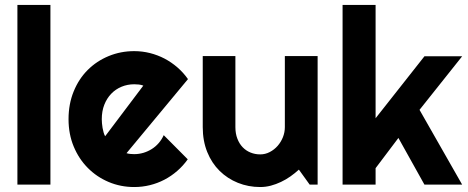

<svg xmlns="http://www.w3.org/2000/svg" viewBox="-20 -751 1902 781"><path d="M185.1 0H50.8V-731H185.1Z M494.6 -127.9Q502.4 -125.5 510.3 -124.8Q518.1 -124 525.9 -124Q545.4 -124 563.5 -129.4Q581.5 -134.8 597.4 -144.8Q613.3 -154.8 625.7 -169.2Q638.2 -183.6 646 -201.2L743.7 -103Q725.1 -76.7 700.9 -55.7Q676.8 -34.7 648.7 -20Q620.6 -5.4 589.6 2.2Q558.6 9.8 525.9 9.8Q470.7 9.8 422.1 -10.7Q373.5 -31.2 337.2 -67.9Q300.8 -104.5 279.8 -155Q258.8 -205.6 258.8 -266.1Q258.8 -328.1 279.8 -379.4Q300.8 -430.7 337.2 -466.8Q373.5 -502.9 422.1 -522.9Q470.7 -543 525.9 -543Q558.6 -543 589.8 -535.2Q621.1 -527.3 649.2 -512.7Q677.2 -498 701.7 -476.8Q726.1 -455.6 744.6 -429.2ZM563 -402.8Q553.7 -406.2 544.7 -407.2Q535.6 -408.2 525.9 -408.2Q498.5 -408.2 474.4 -398.2Q450.2 -388.2 432.4 -369.6Q414.6 -351.1 404.3 -325Q394 -298.8 394 -266.1Q394 -258.8 394.8 -249.5Q395.5 -240.2 397.2 -230.7Q398.9 -221.2 401.4 -212.4Q403.8 -203.6 407.7 -196.8Z M1195.8 -61Q1179.7 -46.4 1161.4 -33.4Q1143.1 -20.5 1123 -11Q1103 -1.5 1081.8 4.2Q1060.5 9.8 1038.6 9.8Q990.2 9.8 947.8 -7.3Q905.3 -24.4 873.3 -55.9Q841.3 -87.4 823 -132.6Q804.7 -177.7 804.7 -233.9V-522.9H937.5V-233.9Q937.5 -207.5 945.6 -186.8Q953.6 -166 967.3 -151.9Q981 -137.7 999.3 -130.4Q1017.6 -123 1038.6 -123Q1059.1 -123 1077.4 -132.6Q1095.7 -142.1 1109.4 -157.7Q1123 -173.3 1130.9 -193.1Q1138.7 -212.9 1138.7 -233.9V-522.9H1272V0H1239.7Z M1507.8 0H1373.5V-731H1507.8V-270L1706.5 -522H1859.9L1686.5 -304.2L1859.9 0H1706.5L1600.6 -189.9L1507.8 -66.9Z"/></svg>

Font: Righteous
Style: Regular
Weight: 400
Version: Version 1.000